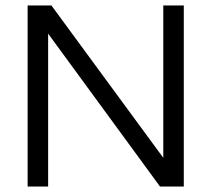

<svg xmlns="http://www.w3.org/2000/svg" viewBox="-20 -682 773 702"><path d="M81 0V-662H168L577 -105V-662H652V0H565L156 -559V0Z"/></svg>

Font: Questrial
Style: Regular
Weight: 400
Designer: Joe Prince, Laura Meseguer
Foundry: Joe Prince, Laura Meseguer
Version: Version 2.000; ttfautohint (v1.8.3)